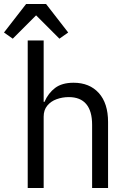

<svg xmlns="http://www.w3.org/2000/svg" viewBox="-54 -943 642 963"><path d="M85 0V-740H165V-432H169Q188 -476 222.5 -502Q257 -528 315 -528Q395 -528 441.5 -476.5Q488 -425 488 -331V0H408V-317Q408 -386 378.5 -421Q349 -456 291 -456Q259 -456 230 -445.5Q201 -435 183 -413Q165 -391 165 -358V0ZM77 -923H177L288 -780L244 -749L127 -866L10 -749L-34 -780Z"/></svg>

Font: IBM Plex Sans
Style: Regular
Weight: 400
Designer: Mike Abbink, Paul van der Laan, Pieter van Rosmalen
Foundry: Bold Monday
Version: Version 3.201